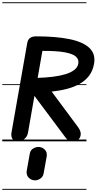

<svg xmlns="http://www.w3.org/2000/svg" viewBox="-25 -1250 855 1698"><path d="M132 0Q98 0 84.5 -22.5Q71 -45 76.5 -77L216 -870Q221.5 -900.5 241.2 -914.5Q261 -928.5 294.5 -928.5Q468.5 -928.5 588.5 -904.2Q708.5 -880 765.5 -826.2Q822.5 -772.5 806.5 -684Q795.5 -623.5 762.8 -580.2Q730 -537 680.2 -508.8Q630.5 -480.5 567.2 -464Q504 -447.5 432 -440L664 -127.5Q690.5 -92 689 -63Q687.5 -34 669.8 -17Q652 0 629 0Q615 0 593.5 -5.2Q572 -10.5 555.5 -32.5L279.5 -402L222.5 -76Q217.5 -43.5 191.5 -21.8Q165.5 0 132 0ZM308 -561Q381 -563.5 444 -571.5Q507 -579.5 555.2 -594.2Q603.5 -609 632.8 -632.2Q662 -655.5 667.5 -687.5Q674 -723.5 647 -748.8Q620 -774 548.8 -787.2Q477.5 -800.5 350 -800ZM132 0Q98 0 84.5 -22.5Q71 -45 76.5 -77L216 -870Q221.5 -900.5 241.2 -914.5Q261 -928.5 294.5 -928.5Q468.5 -928.5 588.5 -904.2Q708.5 -880 765.5 -826.2Q822.5 -772.5 806.5 -684Q795.5 -623.5 762.8 -580.2Q730 -537 680.2 -508.8Q630.5 -480.5 567.2 -464Q504 -447.5 432 -440L664 -127.5Q690.5 -92 689 -63Q687.5 -34 669.8 -17Q652 0 629 0Q615 0 593.5 -5.2Q572 -10.5 555.5 -32.5L279.5 -402L222.5 -76Q217.5 -43.5 191.5 -21.8Q165.5 0 132 0ZM308 -561Q381 -563.5 444 -571.5Q507 -579.5 555.2 -594.2Q603.5 -609 632.8 -632.2Q662 -655.5 667.5 -687.5Q674 -723.5 647 -748.8Q620 -774 548.8 -787.2Q477.5 -800.5 350 -800ZM272.5 344Q244 339.5 225 317Q206 294.5 211.5 259.5L238 111Q243 78 269.2 62.8Q295.5 47.5 323 50Q353.5 53.5 373.5 75.8Q393.5 98 388 133.5L361 282.5Q355.5 316 327.2 332.5Q299 349 272.5 344ZM-5 420.5H739.5V428.5H-5ZM-5 -16H739.5V0H-5ZM-5 -505.5H739.5V-497.5H-5ZM-5 -1230H739.5V-1222H-5Z"/></svg>

Font: Edu VIC WA NT Pre Guide
Style: Regular
Weight: 400
Designer: Tina and Corey Anderson, Eben Sorkin, Mirko Velimirovic
Foundry: Google for Education
Version: Version 1.000